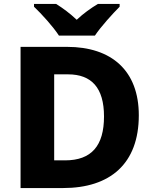

<svg xmlns="http://www.w3.org/2000/svg" viewBox="-20 -1017 777 971"><path d="M278 -837H460C490 -882 550 -948 585 -983V-997H475C440 -976 403 -950 368 -917C333 -950 299 -975 264 -997H152V-983C190 -947 249 -882 278 -837ZM682 -434C682 -659 545 -780 319 -780H84V-66H299C537 -66 682 -189 682 -434ZM506 -428C506 -280 443 -206 309 -206H254V-641H324C443 -641 506 -573 506 -428Z"/></svg>

Font: Noto Sans Malayalam UI ExtraBold
Style: Regular
Weight: 800
Designer: Jelle Bosma - Monotype Design Team
Foundry: Monotype Imaging Inc.
Version: Version 2.104